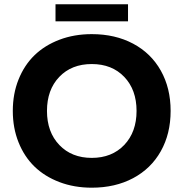

<svg xmlns="http://www.w3.org/2000/svg" viewBox="-20 -870 860 900"><path d="M410.2 9.8Q327.6 9.8 258.8 -16.4Q189.9 -42.5 141.8 -89.1Q93.8 -135.7 66.9 -202.9Q40 -270 40 -350.1Q40 -430.2 66.9 -497.3Q93.8 -564.5 141.8 -611.1Q189.9 -657.7 258.8 -683.8Q327.6 -710 410.2 -710Q520 -710 604 -665.3Q688 -620.6 733.9 -538.8Q779.8 -457 779.8 -350.1Q779.8 -243.2 733.9 -161.4Q688 -79.6 604 -34.9Q520 9.8 410.2 9.8ZM258.1 -190.4Q315.9 -129.9 410.2 -129.9Q504.4 -129.9 562.3 -190.4Q620.1 -251 620.1 -350.1Q620.1 -449.2 562.5 -509.5Q504.9 -569.8 410.2 -569.8Q315.4 -569.8 257.8 -509.5Q200.2 -449.2 200.2 -350.1Q200.2 -251 258.1 -190.4ZM240.2 -770V-850.1H580.1V-770Z"/></svg>

Font: Gully
Style: Bold
Weight: 700
Designer: jaikishan Patel
Foundry: MagicType
Version: Version 1.000;Glyphs 3.2 (3242)